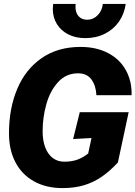

<svg xmlns="http://www.w3.org/2000/svg" viewBox="-20 -950 693 982"><path d="M26 -268Q26 -395 68 -495Q110 -595 192.5 -652.5Q275 -710 392 -710Q473 -710 533 -678.5Q593 -647 624 -590.5Q655 -534 653 -463H473Q471 -511 448 -543Q425 -575 379 -575Q318 -575 277 -530Q236 -485 217 -417Q198 -349 198 -279Q198 -232 211 -197Q224 -162 249 -142.5Q274 -123 309 -123Q346 -123 374.5 -133Q403 -143 431 -165L448 -244L354 -239L388 -376H638L583 -119Q542 -75 501 -46.5Q460 -18 411 -3Q362 12 300 12Q216 12 154 -22.5Q92 -57 59 -120Q26 -183 26 -268ZM250 -905Q250 -912 252 -930H367Q366 -925 366 -915Q366 -885 382 -867Q398 -849 426 -849Q457 -849 479.5 -872Q502 -895 506 -930H623Q616 -879 588.5 -839.5Q561 -800 516.5 -777.5Q472 -755 416 -755Q367 -755 329.5 -774Q292 -793 271 -827Q250 -861 250 -905Z"/></svg>

Font: Azeret Mono
Style: Bold Italic
Weight: 700
Italic angle: -12°
Designer: Martin Vácha
Foundry: Displaay
Version: Version 1.000; Glyphs 3.0.3, build 3074